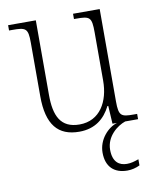

<svg xmlns="http://www.w3.org/2000/svg" viewBox="-85 -602 725 894"><g transform="rotate(-10 277.5 -154.5)"><path d="M256 10C331 10 377 -29 405 -85H409L414 0H435C391 14 345 63 345 125C345 192 383 227 445 227C465 227 486 222 504 213V184C481 192 467 196 448 196C412 196 382 176 382 118C382 54 436 13 474 0H535V-25H518C460 -25 448 -30 448 -99V-536H322V-511H332C397 -511 406 -506 406 -433V-205C406 -107 360 -23 263 -23C173 -23 146 -85 146 -183V-536H15V-511H30C94 -511 105 -506 105 -439V-184C105 -49 156 10 256 10Z"/></g></svg>

Font: Noto Serif Thai SemiCondensed ExtraLight
Style: Regular
Weight: 200
Width: 4
Designer: Monotype Design Team
Foundry: Monotype Imaging Inc.
Version: Version 2.002